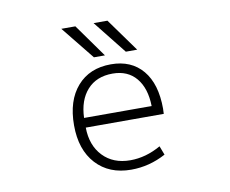

<svg xmlns="http://www.w3.org/2000/svg" viewBox="-82 -858 1164 973"><g transform="rotate(-10 500.0 -371.5)"><path d="M327.1 -239.3Q328.1 -147.5 380.9 -92.3Q433.6 -37.1 521.5 -37.1Q601.6 -37.1 678.7 -81.1L696.3 -35.2Q611.3 10.7 517.6 10.7Q404.3 10.7 337.4 -62Q270.5 -134.8 270.5 -260.7Q270.5 -387.7 334 -460.4Q397.5 -533.2 507.8 -533.2Q612.3 -533.2 670.9 -463.4Q729.5 -393.6 729.5 -265.6Q729.5 -262.7 729 -254.9Q728.5 -247.1 728.5 -239.3ZM327.1 -289.1H674.8Q672.9 -380.9 629.4 -433.1Q585.9 -485.4 507.8 -485.4Q424.8 -485.4 377.4 -432.6Q330.1 -379.9 327.1 -289.1ZM593.8 -583 458 -753.9H529.3L652.3 -583ZM429.7 -583 292 -753.9H364.3L486.3 -583Z"/></g></svg>

Font: GenEi Gothic M Light
Style: Regular
Weight: 300
Designer: o_tamon (Modified); [Source Han Sans]
Ryoko NISHIZUKA  (kana & ideographs); Paul D. Hunt (Latin, Greek & Cyrillic); Wenl
Version: Version 1.1a;Original Version 1.004